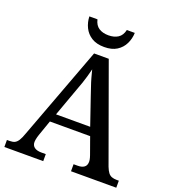

<svg xmlns="http://www.w3.org/2000/svg" viewBox="-160 -1035 1039 1156"><g transform="rotate(20 359.0 -457.0)"><path d="M1 0V-45H18Q38 -45 50.5 -51Q63 -57 73.5 -73.5Q84 -90 95 -122L316 -714H410L631 -103Q640 -80 649.5 -67.5Q659 -55 672.5 -50Q686 -45 704 -45H718V0H428V-45H455Q481 -45 496 -56Q511 -67 511 -91Q511 -97 510 -103Q509 -109 507 -116Q505 -123 503 -129L464 -238H206L171 -138Q168 -130 166 -121.5Q164 -113 162.5 -105.5Q161 -98 161 -91Q161 -68 177 -56.5Q193 -45 221 -45H250V0ZM226 -291H445L386 -463Q377 -491 367.5 -518Q358 -545 351 -570.5Q344 -596 338 -620Q332 -596 325.5 -572.5Q319 -549 310.5 -524.5Q302 -500 291 -471ZM359 -771Q310 -771 278 -791Q246 -811 230 -844Q214 -877 213 -914H265Q273 -878 297.5 -862Q322 -846 359 -846Q396 -846 420.5 -862Q445 -878 453 -914H504Q503 -877 487 -844Q471 -811 439.5 -791Q408 -771 359 -771Z"/></g></svg>

Font: Noto Serif Gujarati Medium
Style: Regular
Weight: 500
Version: Version 2.102